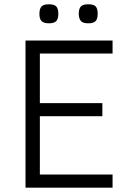

<svg xmlns="http://www.w3.org/2000/svg" viewBox="-20 -862 604 882"><path d="M97.2 0V-675.8H497.1V-616.2H163.1V-388.2H450.2V-328.1H163.1V-60.1H497.1V0ZM428.7 -798.8Q428.7 -775.4 419.2 -765.1Q409.7 -754.9 384.8 -754.9Q358.9 -754.9 350.3 -767.1Q341.8 -779.3 341.8 -798.8Q341.8 -820.8 350.8 -831.5Q359.9 -842.3 384.8 -842.3Q411.1 -842.3 419.9 -832Q428.7 -821.8 428.7 -798.8ZM248 -798.8Q248 -775.4 238.5 -765.1Q229 -754.9 204.1 -754.9Q190.9 -754.9 182.6 -758.1Q174.3 -761.2 169.4 -767.1Q164.6 -772.9 162.8 -781Q161.1 -789.1 161.1 -798.8Q161.1 -820.8 170.2 -831.5Q179.2 -842.3 204.1 -842.3Q230 -842.3 239 -831.8Q248 -821.3 248 -798.8Z"/></svg>

Font: Clear Sans Light
Style: Regular
Weight: 300
Foundry: Intel Corporation
Version: Version 1.00